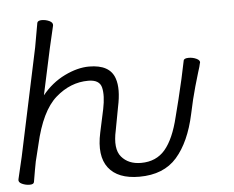

<svg xmlns="http://www.w3.org/2000/svg" viewBox="-96 -768 1031 846"><g transform="rotate(-5 419.0 -344.5)"><path d="M420 -297 401 -195Q383 -114 413.5 -78Q444 -42 500 -42Q567 -42 606.5 -88.5Q646 -135 669 -231L688 -306Q707 -386 709 -395L726 -475Q728 -485 749 -485Q767 -485 783 -477.5Q799 -470 797 -459L796 -457Q794 -445 785 -418Q782 -409 767 -356.5Q752 -304 738 -237Q712 -116 653.5 -49Q595 18 487 18Q392 18 351 -35.5Q310 -89 332 -191L354 -293Q366 -352 357.5 -387.5Q349 -423 299 -423Q220 -423 154.5 -365.5Q89 -308 56 -162Q48 -129 42 -105L38 -89Q32 -59 22 1Q20 11 2.5 11Q-15 11 -31.5 3.5Q-48 -4 -45 -17L-22 -115L79 -590L98 -697Q101 -707 118.5 -707Q136 -707 152 -699.5Q168 -692 166 -679L143 -580L99 -376Q142 -429 199.5 -457Q257 -485 308 -485Q400 -485 421 -422Q437 -376 420 -297Z"/></g></svg>

Font: LXGW Bright GB
Style: Italic
Weight: 400
Italic angle: -12°
Designer: Christian Thalmann (Catharsis Fonts)
Foundry: LXGW / Christian Thalmann (Catharsis Fonts) / Fontworks Inc.
Version: Version 5.510